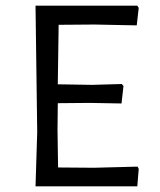

<svg xmlns="http://www.w3.org/2000/svg" viewBox="-20 -661 566 681"><path d="M468 -70 472 -62 467 0H106L112 -193L106 -641H467L472 -633L465 -571L315 -574L188 -573L185 -362L306 -360L412 -363L418 -356L411 -294L299 -296L185 -295L184 -200L186 -67L314 -66Z"/></svg>

Font: Alegreya Sans SC
Style: Regular
Weight: 400
Designer: Juan Pablo del Peral
Foundry: Huerta Tipografica
Version: Version 2.007